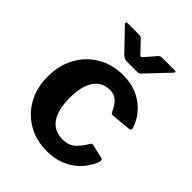

<svg xmlns="http://www.w3.org/2000/svg" viewBox="-214 -856 979 979"><g transform="rotate(45 275.5 -366.5)"><path d="M297 -540Q362 -540 407.5 -517.5Q453 -495 482 -460Q511 -425 523 -388Q530 -368 511 -367L406 -357Q395 -356 391 -368Q382 -387 371 -403Q360 -419 344 -429Q328 -439 302 -439Q268 -439 242 -420Q216 -401 201.5 -362.5Q187 -324 187 -265Q187 -205 202 -166Q217 -127 244.5 -108Q272 -89 310 -89Q354 -89 379.5 -112Q405 -135 428 -174Q431 -179 434 -180Q437 -181 445 -179L519 -162Q530 -159 526 -143Q518 -121 501 -94Q484 -67 456.5 -44Q429 -21 389.5 -5.5Q350 10 297 10Q220 10 160 -24.5Q100 -59 65.5 -120.5Q31 -182 31 -263Q31 -345 66 -407.5Q101 -470 161 -505Q221 -540 297 -540ZM356 -735Q361 -740 366.5 -741.5Q372 -743 380 -743H466Q484 -743 468 -727L361 -614Q357 -609 351.5 -605.5Q346 -602 336 -602H264Q252 -602 245 -605.5Q238 -609 231 -615L123 -727Q117 -734 117.5 -738.5Q118 -743 126 -743H207Q216 -743 220 -742Q224 -741 230 -735L280 -682Q291 -669 296 -670Q301 -671 310 -682Z"/></g></svg>

Font: Libre Franklin
Style: Bold
Weight: 700
Designer: Pablo Impallari, Rodrigo Fuenzalida, Nhung Nguyen
Foundry: Impallari Type
Version: Version 3.000